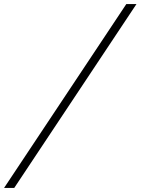

<svg xmlns="http://www.w3.org/2000/svg" viewBox="-181 -720 691 944"><path d="M-161 204 440 -700H490L-111 204Z"/></svg>

Font: Red Hat Display VF
Style: Italic
Weight: 300
Italic angle: -12°
Designer: Pentagram, MCKL
Foundry: Pentagram, MCKL
Version: Version 1.023